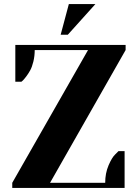

<svg xmlns="http://www.w3.org/2000/svg" viewBox="-20 -920 675 940"><path d="M225 -25H495Q495 -72 511.5 -110.5Q528 -149 544 -164L560 -180H590V0H40V-25L411 -675H150Q150 -646 143.5 -619Q137 -592 127.5 -575Q118 -558 108 -545Q98 -532 92 -526L85 -520H55V-700H595V-675ZM317 -900H447L312 -750H277Z"/></svg>

Font: Yeseva One
Style: Regular
Weight: 400
Designer: Jovanny Lemonad
Foundry: Jovanny Lemonad
Version: Version 2.000